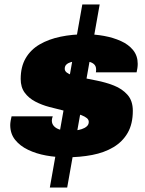

<svg xmlns="http://www.w3.org/2000/svg" viewBox="-20 -776 650 863"><path d="M204 67 350 -756H428L282 67ZM277 -69Q232 -69 187.5 -77Q143 -85 106.5 -102.5Q70 -120 48 -147.5Q26 -175 26 -214Q26 -222 28 -234Q30 -246 32 -253H217Q215 -248 214 -243Q213 -238 213 -234Q213 -219 223 -208.5Q233 -198 250.5 -193Q268 -188 289 -188Q302 -188 317.5 -189.5Q333 -191 347 -195.5Q361 -200 370 -208Q379 -216 379 -228Q379 -238 370.5 -245Q362 -252 347 -258Q332 -264 312 -268.5Q292 -273 270 -278Q237 -286 202.5 -295Q168 -304 138.5 -319.5Q109 -335 91 -359.5Q73 -384 73 -421Q73 -476 95.5 -514.5Q118 -553 158.5 -576.5Q199 -600 252 -611Q305 -622 365 -622Q407 -622 448 -614.5Q489 -607 523.5 -591.5Q558 -576 578.5 -550.5Q599 -525 599 -489Q599 -480 597.5 -469.5Q596 -459 594 -451H411Q412 -456 412 -459Q412 -462 412 -464Q412 -478 403.5 -486.5Q395 -495 380 -498.5Q365 -502 345 -502Q335 -502 322.5 -501Q310 -500 298 -496.5Q286 -493 278.5 -486Q271 -479 271 -467Q271 -457 280 -450Q289 -443 304.5 -438Q320 -433 339 -429Q373 -422 414 -414Q455 -406 492 -391.5Q529 -377 553 -350Q577 -323 577 -278Q577 -219 554 -179Q531 -139 490 -114.5Q449 -90 394.5 -79.5Q340 -69 277 -69Z"/></svg>

Font: Archivo SemiBold Black
Style: Italic
Weight: 900
Italic angle: -10°
Version: Version 2.001